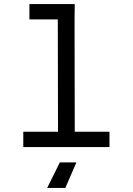

<svg xmlns="http://www.w3.org/2000/svg" viewBox="-20 -720 650 940"><path d="M346 -700H124V-625H263L264 -75H94V0H516V-75H346L345 -625ZM273 75 211 200H300L354 75Z"/></svg>

Font: Necto Mono
Style: Regular
Weight: 400
Designer: Marco Condello
Foundry: Collletttivo
Version: Version 1.300;Glyphs 3.2 (3217)